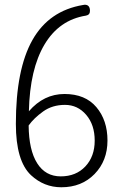

<svg xmlns="http://www.w3.org/2000/svg" viewBox="-20 -781 502 811"><path d="M101 -251Q102 -147 137 -91.5Q172 -36 236.5 -36Q301 -36 340.5 -78Q380 -120 380 -187Q380 -254 344 -296Q308 -338 254.5 -338Q201 -338 162 -310Q123 -282 101 -251ZM338 -761Q360 -761 360 -735Q360 -718 343 -715Q230 -697 168 -593Q106 -489 102 -311Q165 -384 252.5 -384Q340 -384 387 -328.5Q434 -273 434 -187.5Q434 -102 379.5 -46Q325 10 239 10Q166 10 111 -41Q47 -101 47 -258Q47 -488 117 -612Q187 -736 331 -760Q335 -761 338 -761Z"/></svg>

Font: Flamenco
Style: Regular
Weight: 400
Designer: Luciano Vergara
Foundry: Luciano Vergara
Version: Version 1.003